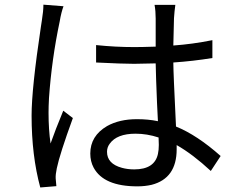

<svg xmlns="http://www.w3.org/2000/svg" viewBox="-20 -788 1040 840"><path d="M169.9 -767.6 257.8 -760.7Q248 -734.4 241.2 -694.3Q206.1 -528.3 194.3 -358.4Q192.4 -322.3 192.4 -294.9Q192.4 -220.7 201.2 -160.2Q221.7 -218.8 256.8 -303.7L298.8 -271.5Q241.2 -113.3 228.5 -51.8Q222.7 -24.4 223.6 -7.8Q223.6 -1 226.6 26.4L156.2 32.2Q118.2 -107.4 118.2 -282.2Q118.2 -400.4 159.2 -672.9Q162.1 -688.5 163.1 -698.2Q169.9 -739.3 169.9 -767.6ZM674.8 -154.3Q674.8 -174.8 673.8 -186.5Q623 -203.1 573.2 -203.1Q491.2 -203.1 460 -159.2Q448.2 -143.6 448.2 -124Q448.2 -71.3 513.7 -53.7Q538.1 -46.9 567.4 -46.9Q656.2 -46.9 670.9 -114.3Q674.8 -131.8 674.8 -154.3ZM945.3 -105.5 902.3 -40Q823.2 -113.3 752.9 -153.3V-134.8Q752.9 -7.8 643.6 20.5Q614.3 27.3 581.1 27.3Q433.6 27.3 389.6 -54.7Q375 -82 375 -116.2Q375 -193.4 448.2 -236.3Q502 -266.6 579.1 -266.6Q628.9 -266.6 670.9 -257.8Q669.9 -282.2 667 -336.9Q662.1 -455.1 661.1 -510.7Q596.7 -508.8 566.4 -508.8Q514.6 -508.8 400.4 -514.6V-590.8Q484.4 -582 568.4 -582Q599.6 -582 661.1 -584V-707Q661.1 -739.3 656.2 -766.6H747.1Q743.2 -739.3 741.2 -708Q740.2 -679.7 738.3 -588.9Q821.3 -594.7 909.2 -612.3V-534.2Q825.2 -520.5 738.3 -514.6Q738.3 -472.7 750 -234.4Q841.8 -197.3 945.3 -105.5Z"/></svg>

Font: Taipei Sans TC Beta
Style: Regular
Weight: 400
Designer: JT Foundry
Foundry: JT Foundry
Version: Version 1.000